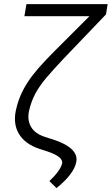

<svg xmlns="http://www.w3.org/2000/svg" viewBox="-20 -748 554 953"><path d="M483.9 -727.5H514.2L506.3 -676.8L296.4 -457.5Q245.6 -403.8 210.9 -363Q176.3 -322.3 155.3 -283.2Q134.3 -244.1 123.5 -194.8Q115.2 -150.9 133.8 -118.7Q152.3 -86.4 197.8 -70.3L252 -52.7Q310.5 -32.7 337.6 -5.6Q364.7 21.5 358.9 54.2Q354 84.5 327.9 118.7Q301.8 152.8 260.3 185.5L225.1 150.9Q251.5 126 268.3 102.8Q285.2 79.6 288.6 61.5Q290.5 45.9 272.9 31.5Q255.4 17.1 214.4 3.4L175.3 -9.3Q106 -32.2 75.4 -81.1Q44.9 -129.9 58.1 -196.8Q66.4 -236.8 81.3 -272.2Q96.2 -307.6 118.9 -342Q141.6 -376.5 173.3 -412.6Q205.1 -448.7 246.6 -490.2ZM111.3 -727.5H494.6L484.9 -667.5H101.1Z"/></svg>

Font: Inter Tight Light
Style: Italic
Weight: 300
Italic angle: -9.39999°
Designer: Rasmus Andersson
Foundry: rsms
Version: Version 3.004